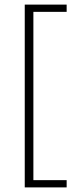

<svg xmlns="http://www.w3.org/2000/svg" viewBox="-20 -695 338 834"><path d="M87.5 119V-675H269.5V-643.5H125V87.5H269.5V119Z"/></svg>

Font: Anek Gurmukhi Medium ExtraLight
Style: Regular
Weight: 250
Version: Version 1.003